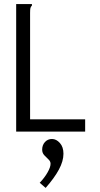

<svg xmlns="http://www.w3.org/2000/svg" viewBox="-20 -643 490 938"><path d="M59 -623H136V-616Q130 -610 128.5 -603Q127 -596 127 -579V-60H396V0H59ZM203 275 174 250Q197 226 212 200Q227 174 227 157Q227 145 216.5 135.5Q206 126 196 115Q186 104 186 88Q186 66 199.5 51Q213 36 234 36Q255 36 272.5 55.5Q290 75 290 108Q290 144 268 185Q246 226 203 275Z"/></svg>

Font: Inconsolata SemiCondensed
Style: Regular
Weight: 400
Width: 4
Monospace: yes
Designer: Raph Levien, Cyreal, Brenton Simpson
Foundry: Raph Levien, Cyreal, Google
Version: Version 3.001; ttfautohint (v1.8.2.53-6de2)